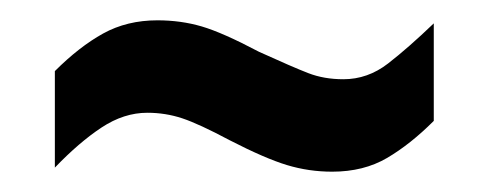

<svg xmlns="http://www.w3.org/2000/svg" viewBox="-20 -417 482 189"><path d="M34 -347Q58 -371 81.5 -384Q105 -397 135 -397Q158 -397 178.5 -391Q199 -385 235 -366Q268 -351 283.5 -345Q299 -339 318 -339Q342 -339 362 -354.5Q382 -370 407 -394V-298Q384 -275 361 -261.5Q338 -248 307 -248Q284 -248 262.5 -254.5Q241 -261 206 -279Q176 -295 159.5 -300.5Q143 -306 125 -306Q102 -306 80 -291.5Q58 -277 34 -252Z"/></svg>

Font: Noto Sans Devanagari UI ExtraCondensed SemiBold
Style: Regular
Weight: 600
Width: 2
Designer: Jelle Bosma - Monotype Design Team
Foundry: Monotype Imaging Inc.
Version: Version 2.004; ttfautohint (v1.8.4.7-5d5b)